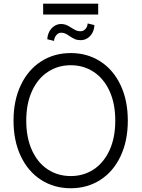

<svg xmlns="http://www.w3.org/2000/svg" viewBox="-20 -1002 761 1032"><path d="M360.4 9.8Q271 9.8 201.2 -34.9Q131.3 -79.6 92 -162.1Q52.7 -244.6 52.7 -353.5Q52.7 -462.4 92 -544.9Q131.3 -627.4 201.2 -672.1Q271 -716.8 360.4 -716.8Q449.2 -716.8 519 -672.1Q588.9 -627.4 627.9 -544.9Q667 -462.4 667 -353.5Q667 -244.6 627.9 -162.1Q588.9 -79.6 519 -34.9Q449.2 9.8 360.4 9.8ZM360.4 -651.4Q291.5 -651.4 237.3 -615.7Q183.1 -580.1 152.1 -512.7Q121.1 -445.3 121.1 -353.5Q121.1 -261.7 151.9 -194.3Q182.6 -127 236.8 -91.3Q291 -55.7 360.4 -55.7Q429.2 -55.7 483.4 -91.3Q537.6 -127 568.6 -194.3Q599.6 -261.7 599.6 -353.5Q599.6 -445.8 568.6 -512.9Q537.6 -580.1 483.4 -615.7Q429.2 -651.4 360.4 -651.4ZM413.1 -786.1Q395.5 -786.1 382.6 -791.7Q369.6 -797.4 354.5 -807.6Q341.8 -816.9 331.5 -821.5Q321.3 -826.2 308.6 -826.2Q293.5 -826.2 282.5 -812.7Q271.5 -799.3 270.5 -782.2L234.4 -791Q234.9 -812.5 244.6 -831.3Q254.4 -850.1 271.2 -861.6Q288.1 -873 308.6 -873Q324.2 -873 336.2 -867.9Q348.1 -862.8 364.3 -852.5Q377.9 -843.3 388.7 -838.6Q399.4 -834 412.1 -834Q428.2 -834 439.2 -846.2Q450.2 -858.4 451.2 -876L487.3 -867.2Q486.8 -845.2 477.3 -826.7Q467.8 -808.1 450.9 -797.1Q434.1 -786.1 413.1 -786.1ZM507.8 -923.8H211.9V-982.4H507.8Z"/></svg>

Font: Pretendard Light
Style: Regular
Weight: 300
Designer: Base glyphs from Inter by Rasmus Andersson; Hangeul glyphs from Noto Sans CJK(Source Han Sans) by Jang Soo-young and Kan
Foundry: Kil Hyung-jin
Version: Version 1.309